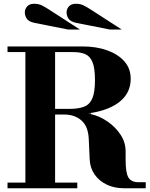

<svg xmlns="http://www.w3.org/2000/svg" viewBox="-20 -1001 795 1021"><path d="M267 -392V-422H350Q398 -422 428 -434Q458 -446 471.5 -479.2Q485 -512.3 485 -575Q485 -638.5 472 -670.2Q459 -702 433.5 -713Q408 -724 370 -724H20V-754H420Q492 -754 549.6 -733.5Q607.2 -713 641.1 -675Q675 -637 675 -582Q675 -521 636 -478.5Q597 -436 524.5 -414Q452 -392 350 -392ZM20 0V-30H391V0ZM115 -15V-754H273V-15ZM638 0Q588.2 0 548.1 -19Q508 -38 483.6 -72.5Q459.1 -107 457 -153L452 -262Q449 -329 413 -360.5Q376.9 -392 321 -392L397 -398H464V-394Q509 -384 551.5 -355Q594 -326 621 -285Q648 -244 648 -196V-151Q648 -82 663 -57Q678 -32 717 -32H755V0ZM564 -844 387 -879Q354 -886 344 -902Q334 -918 334 -935Q334 -953 346.5 -967Q359 -981 384 -981Q406 -981 423 -973Q440 -965 466 -948L627 -844ZM342 -844 165 -879Q132 -886 122 -902Q112 -918 112 -935Q112 -953 124.5 -967Q137 -981 162 -981Q184 -981 201 -973Q218 -965 244 -948L405 -844Z"/></svg>

Font: Libre Bodoni
Style: Regular
Weight: 400
Designer: Pablo Impallari, Rodrigo Fuenzalida
Foundry: Impallari Type
Version: Version 2.005;gftools[0.9.23]